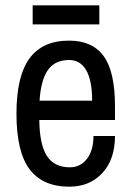

<svg xmlns="http://www.w3.org/2000/svg" viewBox="-20 -691 496 723"><path d="M103 -599V-671H354V-599ZM413 -291V-239H128Q129 -147 156.5 -104Q184 -61 243 -61Q283 -61 307.5 -93Q332 -125 332 -179H413Q413 -91 365.5 -39.5Q318 12 241 12Q141 12 91.5 -53.5Q42 -119 42 -263Q42 -404 91 -471Q140 -538 240 -538Q328 -538 370.5 -479.5Q413 -421 413 -291ZM129 -312H327Q327 -387 305 -426Q283 -465 240 -465Q187 -465 160.5 -427.5Q134 -390 129 -312Z"/></svg>

Font: Archivo Narrow
Style: Regular
Weight: 400
Designer: Hector Gatti
Foundry: Omnibus-Type
Version: Version 1.003